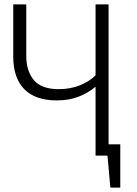

<svg xmlns="http://www.w3.org/2000/svg" viewBox="-20 -705 622 870"><path d="M472 -685V-51H525V145H480L467 0H413V-312Q378 -283 335 -266.5Q292 -250 237 -250Q140 -250 90 -301Q40 -352 40 -449V-685H99V-452Q99 -383 133.5 -342Q168 -301 246 -301Q300 -301 343.5 -319Q387 -337 413 -364V-685Z"/></svg>

Font: Jldddboxgfspflltxgxzjzlszac
Style: Regular
Weight: 300
Designer: Carrois Corporate & Edenspiekermann
Foundry: Carrois Corporate GbR & Edenspiekermann AG
Version: Version 2.001